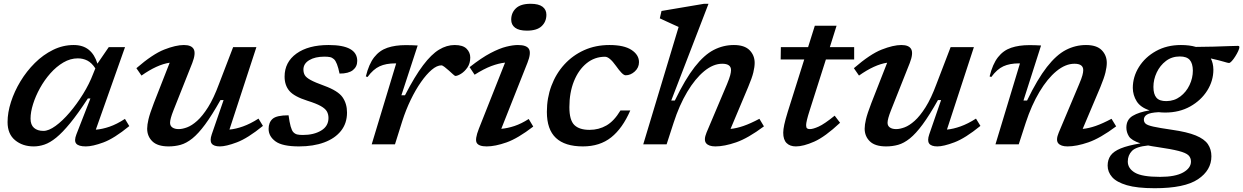

<svg xmlns="http://www.w3.org/2000/svg" viewBox="-20 -763 6572 1015"><path d="M384 -53 458 -242.5H444.5Q392 -162 351 -112Q310 -62 277 -35.2Q244 -8.5 215.2 1.2Q186.5 11 158 11Q99.5 11 59.8 -21.8Q20 -54.5 20 -117.5Q20 -168 38 -224Q56 -280 88.2 -333.2Q120.5 -386.5 164.2 -430Q208 -473.5 260.2 -499.2Q312.5 -525 369.5 -525Q418.5 -525 449.5 -499.8Q480.5 -474.5 495 -426.5L555 -514H641L486.5 -77.5Q520.5 -80 559 -93.2Q597.5 -106.5 640.5 -134.5L663.5 -96.5Q583.5 -31 526.5 -10Q469.5 11 434 11Q395.5 11 383 -3.8Q370.5 -18.5 384 -53ZM141.5 -136Q141.5 -103 159.8 -87Q178 -71 209.5 -71Q237.5 -71 274 -97.5Q310.5 -124 348.2 -168.2Q386 -212.5 419 -265.8Q452 -319 472.5 -373L484 -401.5Q465 -431 441.8 -442.8Q418.5 -454.5 391.5 -454.5Q352 -454.5 315 -432.8Q278 -411 246.5 -375.5Q215 -340 191.5 -297.5Q168 -255 154.8 -212.8Q141.5 -170.5 141.5 -136Z M1099.5 -53 1162 -234H1145.5Q1100.5 -154 1064.5 -105.2Q1028.5 -56.5 997 -31.2Q965.5 -6 935.2 2.5Q905 11 871.5 11Q813 11 785.5 -15.8Q758 -42.5 758 -83Q758 -103 765 -132.8Q772 -162.5 793.5 -218.5L877 -431.5Q810 -421.5 728 -363.5L701 -402.5Q787 -477 848.2 -501Q909.5 -525 952 -525Q992.5 -525 1004.2 -502.8Q1016 -480.5 996.5 -430L897 -179.5Q879 -134 879 -114Q879 -97.5 891.5 -89Q904 -80.5 924.5 -80.5Q944 -80.5 969 -89.8Q994 -99 1022.2 -124.2Q1050.5 -149.5 1080 -196.2Q1109.5 -243 1137.5 -318.5L1212.5 -514H1335.5L1193 -78Q1226.5 -81 1265 -94.8Q1303.5 -108.5 1346.5 -136L1370 -97.5Q1289.5 -32 1232.2 -10.5Q1175 11 1142.5 11Q1110 11 1099 -4.2Q1088 -19.5 1099.5 -53Z M1505.5 -153.5Q1515 -80.5 1530.5 -64.5Q1539.5 -55 1551 -52.2Q1562.5 -49.5 1581.5 -49.5Q1639 -49.5 1677.8 -72.8Q1716.5 -96 1716.5 -139.5Q1716.5 -159 1708 -174Q1699.5 -189 1675.5 -202.5Q1651.5 -216 1605 -230.5Q1535.5 -252.5 1510 -282.2Q1484.5 -312 1484.5 -358Q1484.5 -434.5 1547.2 -479.8Q1610 -525 1717.5 -525Q1868.5 -525 1868.5 -441Q1868.5 -410.5 1845.5 -392.2Q1822.5 -374 1775 -374Q1762.5 -435.5 1745 -450.5Q1735.5 -459 1724 -461.2Q1712.5 -463.5 1695 -463.5Q1645.5 -463.5 1614.8 -445Q1584 -426.5 1584 -395.5Q1584 -378.5 1591.2 -365.8Q1598.5 -353 1622.2 -340Q1646 -327 1694.5 -309.5Q1767 -283 1790.8 -249Q1814.5 -215 1814.5 -168Q1814.5 -111 1782.5 -71Q1750.5 -31 1693.5 -10Q1636.5 11 1561 11Q1472.5 11 1436.2 -15.8Q1400 -42.5 1400 -81.5Q1400 -116 1421.2 -134.8Q1442.5 -153.5 1505.5 -153.5Z M2074.5 -428H2069.5Q2020.5 -428 1986.8 -412.5Q1953 -397 1923 -356L1914 -359Q1930 -424.5 1958.2 -460.5Q1986.5 -496.5 2028 -510.5Q2069.5 -524.5 2124.5 -524.5Q2142.5 -524.5 2157 -524Q2171.5 -523.5 2188 -522.5L2102 -259.5H2121Q2173 -360.5 2216.8 -418.2Q2260.5 -476 2301 -500.5Q2341.5 -525 2383.5 -525Q2427 -525 2446.5 -505.5Q2466 -486 2466 -459Q2466 -428 2451 -406.2Q2436 -384.5 2417.2 -373Q2398.5 -361.5 2387 -361.5Q2384.5 -361.5 2374.5 -370.5Q2364.5 -379.5 2353 -390Q2341.5 -400.5 2330.2 -409Q2319 -417.5 2313.5 -417.5Q2290 -417.5 2262.2 -394Q2234.5 -370.5 2205.8 -329.5Q2177 -288.5 2151.2 -235.2Q2125.5 -182 2106.5 -122.5L2068 0H1945Z M2682.5 -659Q2682.5 -695.5 2707.5 -719.2Q2732.5 -743 2785 -743Q2827.5 -743 2848 -727.5Q2868.5 -712 2868.5 -685Q2868.5 -648.5 2843.5 -624.8Q2818.5 -601 2765.5 -601Q2723.5 -601 2703 -616.5Q2682.5 -632 2682.5 -659ZM2511.5 -82.5 2650 -432Q2616.5 -428.5 2577.2 -413.8Q2538 -399 2489 -368L2462.5 -408Q2525.5 -457.5 2573.2 -482.5Q2621 -507.5 2656.5 -516.2Q2692 -525 2718 -525Q2764.5 -525 2776.5 -503.5Q2788.5 -482 2768.5 -431.5L2630 -82Q2664 -85 2700 -97Q2736 -109 2775 -134L2799 -94Q2718 -31.5 2657.8 -10.2Q2597.5 11 2553 11Q2511 11 2500.2 -7.8Q2489.5 -26.5 2511.5 -82.5Z M3178.5 -463Q3123.5 -463 3081 -428.5Q3038.5 -394 3014.2 -333.8Q2990 -273.5 2990 -196.5Q2990 -128 3016.2 -102.2Q3042.5 -76.5 3096.5 -76.5Q3145.5 -76.5 3186 -99.8Q3226.5 -123 3260 -179H3312Q3271 -84.5 3211 -36.8Q3151 11 3061.5 11Q2966.5 11 2918.8 -33.8Q2871 -78.5 2871 -171.5Q2871 -245 2895 -309.2Q2919 -373.5 2963.2 -422Q3007.5 -470.5 3068 -497.8Q3128.5 -525 3202 -525Q3279 -525 3318.5 -499Q3358 -473 3358 -434.5Q3358 -405.5 3335.8 -385.2Q3313.5 -365 3287.5 -365Q3278.5 -365 3265.8 -378Q3253 -391 3236.5 -414.5Q3202 -463 3178.5 -463Z M3541 -114 3504 0H3380.5L3567.5 -620.5Q3558.5 -624.5 3540.2 -632.8Q3522 -641 3502.2 -650.2Q3482.5 -659.5 3468 -666L3477 -705L3702 -743H3725.5L3528.5 -231.5H3547.5Q3602.5 -345 3652.5 -409Q3702.5 -473 3753 -499Q3803.5 -525 3859.5 -525Q3915.5 -525 3942.5 -497.8Q3969.5 -470.5 3969.5 -430.5Q3969.5 -409.5 3962.5 -380.2Q3955.5 -351 3935 -302.5L3842 -81.5Q3873.5 -84.5 3910.5 -97.2Q3947.5 -110 3994.5 -135L4018.5 -95Q3934 -32 3871.5 -10.5Q3809 11 3762 11Q3726.5 11 3712.8 -6Q3699 -23 3715 -62L3823.5 -318.5Q3836 -349 3840.2 -365.2Q3844.5 -381.5 3844.5 -392.5Q3844.5 -426 3798 -426Q3750.5 -426 3702.8 -386.8Q3655 -347.5 3613 -277.2Q3571 -207 3541 -114Z M4261 -181.5Q4250.5 -149 4246 -129.8Q4241.5 -110.5 4241.5 -101.5Q4241.5 -88.5 4246.5 -84.5Q4251.5 -80.5 4261.5 -80.5Q4278 -80.5 4307.8 -93.8Q4337.5 -107 4392.5 -151.5L4421 -114Q4341.5 -39.5 4284.2 -14.2Q4227 11 4187.5 11Q4156 11 4138.2 -6.8Q4120.5 -24.5 4120.5 -61.5Q4120.5 -78.5 4126 -104.2Q4131.5 -130 4144.5 -172L4231.5 -448.5H4107L4108 -514H4252L4287.5 -627H4402.5L4367 -514H4495.5V-448.5H4346Z M4892.5 -53 4955 -234H4938.5Q4893.5 -154 4857.5 -105.2Q4821.5 -56.5 4790 -31.2Q4758.5 -6 4728.2 2.5Q4698 11 4664.5 11Q4606 11 4578.5 -15.8Q4551 -42.5 4551 -83Q4551 -103 4558 -132.8Q4565 -162.5 4586.5 -218.5L4670 -431.5Q4603 -421.5 4521 -363.5L4494 -402.5Q4580 -477 4641.2 -501Q4702.5 -525 4745 -525Q4785.5 -525 4797.2 -502.8Q4809 -480.5 4789.5 -430L4690 -179.5Q4672 -134 4672 -114Q4672 -97.5 4684.5 -89Q4697 -80.5 4717.5 -80.5Q4737 -80.5 4762 -89.8Q4787 -99 4815.2 -124.2Q4843.5 -149.5 4873 -196.2Q4902.5 -243 4930.5 -318.5L5005.5 -514H5128.5L4986 -78Q5019.5 -81 5058 -94.8Q5096.5 -108.5 5139.5 -136L5163 -97.5Q5082.5 -32 5025.2 -10.5Q4968 11 4935.5 11Q4903 11 4892 -4.2Q4881 -19.5 4892.5 -53Z M5220.5 -356 5211.5 -359Q5227.5 -424.5 5255.8 -460.5Q5284 -496.5 5325.5 -510.5Q5367 -524.5 5422 -524.5Q5438.5 -524.5 5452 -524Q5465.5 -523.5 5483.5 -522.5L5390.5 -231.5H5409.5Q5464.5 -345 5514.5 -409Q5564.5 -473 5615 -499Q5665.5 -525 5721 -525Q5777.5 -525 5804.2 -497.8Q5831 -470.5 5831 -430.5Q5831 -409.5 5824 -380.2Q5817 -351 5797 -302.5L5703.5 -81.5Q5735.5 -84.5 5772.2 -97.2Q5809 -110 5856 -135L5880.5 -95Q5796 -32 5733.5 -10.5Q5671 11 5623.5 11Q5588 11 5574.2 -5.8Q5560.5 -22.5 5577 -62L5685 -318.5Q5698 -349 5702.2 -365.2Q5706.5 -381.5 5706.5 -392.5Q5706.5 -426 5660 -426Q5612.5 -426 5564.8 -386.8Q5517 -347.5 5475 -277.2Q5433 -207 5402.5 -114L5365.5 0H5242.5L5372 -428H5367Q5318 -428 5284.2 -412.5Q5250.5 -397 5220.5 -356Z M6084 232Q5991 232 5936.8 216Q5882.5 200 5859 173Q5835.5 146 5835.5 112.5Q5835.5 81.5 5851.2 59.2Q5867 37 5904.8 21.5Q5942.5 6 6009 -5Q5961 -21 5947.8 -42.5Q5934.5 -64 5934.5 -88.5Q5934.5 -130.5 5967.8 -150.5Q6001 -170.5 6057.5 -179.5Q6009.5 -195 5989.2 -227.2Q5969 -259.5 5968.5 -298Q5968.5 -357 6001 -409Q6033.5 -461 6091 -493Q6148.5 -525 6223 -525Q6268.5 -525 6302 -515Q6350 -515 6395.8 -516.5Q6441.5 -518 6476 -519.2Q6510.5 -520.5 6524 -520.5Q6532 -520.5 6532 -514Q6532 -507 6525.8 -493.2Q6519.5 -479.5 6510.2 -464.8Q6501 -450 6491.8 -440Q6482.5 -430 6477 -430Q6471.5 -430 6448.8 -437Q6426 -444 6381 -454Q6394 -428.5 6394.5 -395Q6394.5 -336 6362 -284.2Q6329.5 -232.5 6272 -200.2Q6214.5 -168 6140 -168Q6121.5 -168 6105 -170Q6059.5 -167.5 6043.2 -157.2Q6027 -147 6027 -130.5Q6027 -117.5 6036.5 -109Q6046 -100.5 6077.8 -93.5Q6109.5 -86.5 6175 -77Q6256 -65.5 6301.5 -46.8Q6347 -28 6365.5 -0.8Q6384 26.5 6384 63Q6384 137 6313.2 184.5Q6242.5 232 6084 232ZM6146.5 -228.5Q6188 -229 6219.5 -252.8Q6251 -276.5 6268.5 -313.5Q6286 -350.5 6286 -390Q6285.5 -428 6269.5 -446.2Q6253.5 -464.5 6217 -464.5Q6175 -464.5 6143.8 -440.8Q6112.5 -417 6095 -380Q6077.5 -343 6077.5 -303.5Q6077.5 -265 6093.5 -246.5Q6109.5 -228 6146.5 -228.5ZM5942 91Q5942 127.5 5979.8 149.8Q6017.5 172 6112.5 172Q6193 172 6234.5 148.8Q6276 125.5 6276 91Q6276 71 6262.8 58Q6249.5 45 6210.8 35Q6172 25 6096.5 14Q6071 10.5 6049.5 6Q5985.5 12.5 5963.8 35.2Q5942 58 5942 91Z"/></svg>

Font: Newsreader 6pt Medium
Style: Italic
Weight: 500
Italic angle: -17°
Designer: Hugues Gentile
Foundry: Production Type
Version: Version 1.003; ttfautohint (v1.8.3)